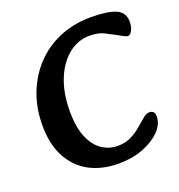

<svg xmlns="http://www.w3.org/2000/svg" viewBox="-129 -804 868 929"><g transform="rotate(-20 305.0 -340.0)"><path d="M327 16Q242 16 178 -17.5Q114 -51 77.5 -118Q41 -185 41 -283Q41 -373 70.5 -448.5Q100 -524 153 -579.5Q206 -635 279 -665.5Q352 -696 441 -696Q525 -696 567.5 -678Q610 -660 610 -611Q610 -586 600.5 -567.5Q591 -549 579 -549Q570 -549 556 -557Q542 -565 529 -572Q505 -585 476 -599.5Q447 -614 404 -614Q343 -614 294.5 -575Q246 -536 217.5 -466Q189 -396 189 -301Q189 -222 210.5 -169.5Q232 -117 269 -91.5Q306 -66 352 -66Q390 -66 420 -81Q450 -96 473 -116Q496 -136 514.5 -151.5Q533 -167 548 -167Q561 -167 568.5 -160Q576 -153 576 -137Q576 -96 542 -61.5Q508 -27 452 -5.5Q396 16 327 16Z"/></g></svg>

Font: Alkatra Medium
Style: Regular
Weight: 500
Designer: Suman Bhandary
Version: Version 1.100;gftools[0.9.22]